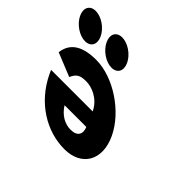

<svg xmlns="http://www.w3.org/2000/svg" viewBox="-353 -973 1216 1216"><g transform="rotate(45 255.0 -365.0)"><path d="M-126.7 -745C-177.7 -745 -199.3 -704 -175.2 -653C-151.1 -602 -90.7 -561 -39.7 -561C11.3 -561 32.9 -602 8.8 -653C-15.3 -704 -75.7 -745 -126.7 -745ZM110.3 -745C59.3 -745 37.7 -704 61.8 -653C85.9 -602 146.3 -561 197.3 -561C248.3 -561 269.9 -602 245.8 -653C221.7 -704 161.3 -745 110.3 -745ZM-62.8 -281C-61 -275 -55.8 -264 -52.5 -257C32.6 -77 195.1 15 351.1 15C506.1 15 575.4 -107 504.5 -257C434.1 -406 249.4 -528 94.4 -528C-19.6 -528 -96.1 -491 -108.3 -394L50 -330C71.3 -376 91 -387 148 -387C193 -387 271.8 -360 309.2 -281ZM350.5 -183C369.7 -136 352.7 -100 291.7 -100C239.7 -100 189 -129 155.5 -183Z"/></g></svg>

Font: Hussar
Style: BdOpOblFive
Weight: 700
Foundry: Cannot Into Space Fonts
Version: Version 2.00